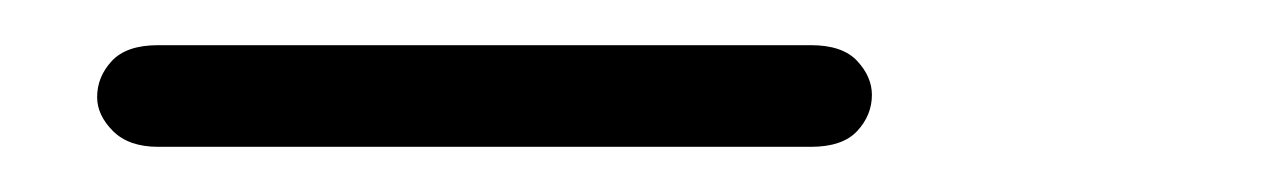

<svg xmlns="http://www.w3.org/2000/svg" viewBox="-20 12 562 85"><path d="M339 77H50Q37 77 30 70Q23 63 23 55Q23 46 29.5 39Q36 32 50 32H339Q353 32 359.5 39Q366 46 366 54Q366 63 359.5 70Q353 77 339 77Z"/></svg>

Font: Edu QLD Beginners
Style: Regular
Weight: 400
Designer: Tina and Corey Anderson
Foundry: Google for Education
Version: Version 1.001